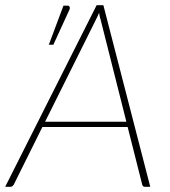

<svg xmlns="http://www.w3.org/2000/svg" viewBox="-39 -723 656 743"><path d="M0 0ZM542.5 0H522Q514 0 511.5 -8L455 -231.5H125L14 -8Q11.5 -4.5 8.2 -2.2Q5 0 1 0H-19L335 -703H361ZM135.5 -252H450L351 -644.5Q349 -651.5 347.2 -658.5Q345.5 -665.5 344.5 -673.5Q341 -665.5 337.8 -658.5Q334.5 -651.5 331 -644.5ZM150 -550 206.5 -701H223Q228.5 -701 230.5 -696Q232.5 -691 229 -684L167.5 -550Z"/></svg>

Font: Lato Thin
Style: Italic
Weight: 200
Italic angle: -7°
Designer: Lukasz Dziedzic
Foundry: tyPoland Lukasz Dziedzic
Version: Version 2.007; 2014-02-27